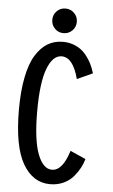

<svg xmlns="http://www.w3.org/2000/svg" viewBox="-59 -914 569 963"><g transform="rotate(5 225.0 -432.0)"><path d="M275.5 -767.5Q257.5 -749.5 231.5 -749.5Q205.5 -749.5 187.8 -767.5Q170 -785.5 170 -811.5Q170 -837.5 187.8 -855.5Q205.5 -873.5 231.5 -873.5Q257.5 -873.5 275.5 -855.5Q293.5 -837.5 293.5 -811.5Q293.5 -785.5 275.5 -767.5ZM230.5 11Q143.5 11 93 -76.5Q42.5 -164 42.5 -348Q42.5 -441.5 56.5 -511.5Q70.5 -581.5 96.5 -623.5Q122.5 -665.5 156.5 -685.8Q190.5 -706 233 -706Q269 -706 298.8 -692Q328.5 -678 347.5 -655Q366.5 -632 378 -609Q389.5 -586 396.5 -561.5L318.5 -526Q290.5 -633 233.5 -633Q188 -633 161.2 -562.2Q134.5 -491.5 134.5 -348Q134.5 -204.5 161.5 -133.2Q188.5 -62 233.5 -62Q287 -62 318.5 -164.5L396.5 -130Q390 -107 378.5 -85.2Q367 -63.5 347.8 -40.5Q328.5 -17.5 298 -3.2Q267.5 11 230.5 11Z"/></g></svg>

Font: League Mono Condensed
Style: Regular
Weight: 400
Width: 1
Designer: Tyler Finck
Foundry: The League of Moveable Type / Tyler Finck
Version: Version 2.210